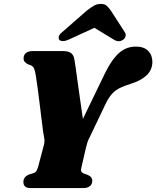

<svg xmlns="http://www.w3.org/2000/svg" viewBox="-20 -961 798 981"><path d="M361 -265.5 518 -590Q543.5 -640.5 568 -669.5Q592.5 -698.5 618.5 -710.8Q644.5 -723 674.5 -723Q715.5 -723 737 -701Q758.5 -679 758.5 -645Q758.5 -605 730 -577.2Q701.5 -549.5 647.5 -532.5Q616.5 -523 594 -512.2Q571.5 -501.5 554.5 -483.8Q537.5 -466 522 -435.5L440 -263.5Q430 -245 425.8 -230.8Q421.5 -216.5 419 -205.5L395.5 -103.5Q392 -91 395.5 -84.8Q399 -78.5 408 -74.5L429 -67Q442.5 -60.5 447 -53.2Q451.5 -46 451.5 -37.5Q451.5 -19.5 439 -9.8Q426.5 0 406 0H138Q116 0 107.8 -8.5Q99.5 -17 99.5 -31.5Q99.5 -56.5 127 -69L150 -76Q161.5 -80 166 -87.5Q170.5 -95 175 -109.5L204 -219Q209 -235.5 206.2 -253.8Q203.5 -272 200 -290Q199 -299.5 196 -323Q193 -346.5 189 -378.5Q185 -410.5 180.8 -445.2Q176.5 -480 172.2 -511.8Q168 -543.5 164.2 -567Q160.5 -590.5 158 -599Q154.5 -613.5 147.5 -620.8Q140.5 -628 124.5 -632Q113.5 -637 107 -644.2Q100.5 -651.5 100.5 -663Q100.5 -679.5 112.2 -689.8Q124 -700 146 -700H303Q329.5 -700 343 -689.8Q356.5 -679.5 360 -658Q362.5 -646.5 366.5 -616.8Q370.5 -587 376 -547Q381.5 -507 387.8 -463.5Q394 -420 399.8 -379.8Q405.5 -339.5 410.2 -309.2Q415 -279 418 -266ZM517 -844H421L560 -759.5Q586 -742.5 608.5 -757.5Q617 -763 621 -774Q625 -785 617 -797.5L547 -906Q535.5 -922 525.2 -931.5Q515 -941 495 -941Q475 -941 459 -931.5Q443 -922 422.5 -906L298.5 -797.5Q282.5 -785 280.5 -774Q278.5 -763 283 -757.5Q290 -750.5 302.8 -751Q315.5 -751.5 333 -759.5Z"/></svg>

Font: Fraunces Black
Style: Italic
Weight: 900
Italic angle: -16°
Version: Version 1.000;[b76b70a41]